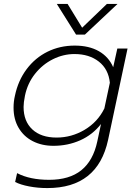

<svg xmlns="http://www.w3.org/2000/svg" viewBox="-20 -727 692 977"><path d="M269 -707H324L398 -586L524 -707H578L412 -551H367ZM57 199 67 154Q132 188 230 188Q333 188 393.5 139.5Q454 91 475 -7L494 -96Q451 -41 388 -13Q325 15 252 15Q193 15 147 -8.5Q101 -32 75 -76Q49 -120 49 -179Q49 -211 56 -240Q72 -317 115.5 -375Q159 -433 222 -464Q285 -495 360 -495Q433 -495 483 -466.5Q533 -438 556 -385L577 -480H629L530 -15Q477 230 221 230Q172 230 128 221.5Q84 213 57 199ZM511 -175 539 -306Q532 -375 483 -413.5Q434 -452 359 -452Q302 -452 249 -425.5Q196 -399 158 -351Q120 -303 107 -240Q100 -205 100 -183Q100 -110 144.5 -68.5Q189 -27 268 -27Q344 -27 410.5 -66.5Q477 -106 511 -175Z"/></svg>

Font: Prompt ExtraLight
Style: Italic
Weight: 275
Italic angle: -12°
Designer: Katatrad Team
Foundry: CadsonDemak
Version: Version 1.000